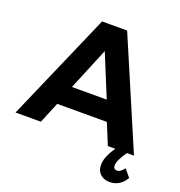

<svg xmlns="http://www.w3.org/2000/svg" viewBox="-159 -833 1097 1167"><g transform="rotate(20 389.5 -249.0)"><path d="M718 0Q673 63 673 96Q673 121 697 121Q709 121 720 112.5Q731 104 742 90L782 138Q764 170 737 186Q710 202 679 202Q664 202 649 198Q634 194 621.5 184Q609 174 601.5 159Q594 144 594 121Q594 92 607 62Q620 32 642 0H594L538 -136H217L161 0H-3L302 -700H464L763 0ZM491 -263 379 -536 266 -263Z"/></g></svg>

Font: Montserrat Semi Bold
Style: Regular
Weight: 600
Designer: Julieta Ulanovsky
Foundry: Julieta Ulanovsky
Version: Version 3.001 September 28, 2015